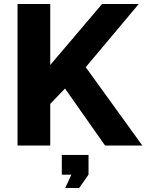

<svg xmlns="http://www.w3.org/2000/svg" viewBox="-20 -730 734 963"><path d="M232 -209 306 -286 507 0H694L410 -393L676 -710H492L232 -404V-710H68V0H232ZM424 146V47H290V146H338L307 213H377Z"/></svg>

Font: RT Raleway ExtraBold
Style: Regular
Weight: 400
Designer: Matt McInerney, Pablo Impallari, Rodrigo Fuenzalida — Edited by Milan Moffatt in April 2016
Foundry: Matt McInerney, Pablo Impallari, Rodrigo Fuenzalida — Edited by Milan Moffatt in April 2016
Version: Version 3.001